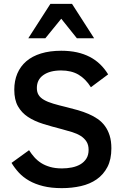

<svg xmlns="http://www.w3.org/2000/svg" viewBox="-20 -950 639 984"><path d="M550.8 -189.9Q550.8 -132.8 530.5 -94Q510.3 -55.2 475.6 -31Q440.9 -6.8 394.8 3.7Q348.6 14.2 296.9 14.2Q242.2 14.2 201.2 3.9Q160.2 -6.3 129.4 -23.9Q98.6 -41.5 76.9 -64.9Q55.2 -88.4 39.1 -115.2L128.9 -180.2Q141.1 -161.1 156 -144.3Q170.9 -127.4 190.7 -114.7Q210.4 -102.1 236.8 -94.5Q263.2 -86.9 297.9 -86.9Q323.7 -86.9 348.4 -91.8Q373 -96.7 392.1 -107.9Q411.1 -119.1 422.6 -137.2Q434.1 -155.3 434.1 -182.1Q434.1 -207.5 423.1 -224.6Q412.1 -241.7 393.6 -253.4Q375 -265.1 350.1 -272.9Q325.2 -280.8 296.9 -288.1Q245.1 -301.3 200.7 -315.2Q156.2 -329.1 123.5 -350.6Q90.8 -372.1 72 -405.3Q53.2 -438.5 53.2 -490.2Q53.2 -536.1 68.8 -573Q84.5 -609.9 114.7 -636Q145 -662.1 190.2 -676Q235.4 -689.9 293.9 -689.9Q337.9 -689.9 374.3 -681.9Q410.6 -673.8 440.2 -658.4Q469.7 -643.1 493.2 -620.4Q516.6 -597.7 534.2 -568.8L445.8 -502.9Q418.9 -545.9 382.3 -567.4Q345.7 -588.9 293 -588.9Q235.8 -588.9 202.4 -565.4Q168.9 -542 168.9 -499Q168.9 -477.5 178 -463.1Q187 -448.7 205.8 -438Q224.6 -427.2 253.2 -418.7Q281.7 -410.2 320.8 -400.9Q351.1 -393.6 379.6 -385.3Q408.2 -377 433.8 -366Q459.5 -355 481 -340.1Q502.4 -325.2 517.8 -304.2Q533.2 -283.2 542 -255.1Q550.8 -227.1 550.8 -189.9ZM374 -753.9 293.9 -854 212.4 -753.9H125L238.3 -930.2H349.1L462.4 -753.9Z"/></svg>

Font: Lorenzo Sans Medium
Style: Regular
Weight: 500
Foundry: Intel Corporation
Version: Version 1.00; ttfautohint (v1.5)